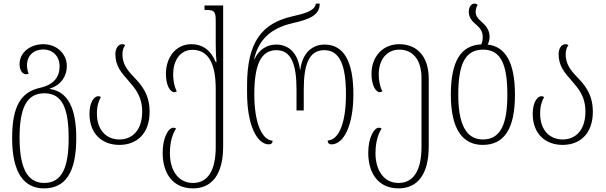

<svg xmlns="http://www.w3.org/2000/svg" viewBox="-20 -790 3345 1060"><path d="M223 250C340 250 401 164 401 -27C401 -193 355 -284 255 -299V-301C322 -322 349 -375 349 -425C349 -494 293 -546 219 -546C151 -546 88 -504 88 -435C88 -402 105 -380 123 -380C128 -380 134 -382 138 -383C132 -399 129 -413 129 -430C129 -483 166 -517 219 -517C267 -517 309 -484 309 -423C309 -365 277 -322 200 -305C94 -281 47 -202 47 -27C47 163 112 250 223 250ZM224 220C129 220 88 133 88 -29C88 -194 127 -275 225 -275C323 -275 359 -194 359 -27C359 131 324 220 224 220Z M639 10C732 10 806 -49 806 -173C806 -275 756 -326 715 -369C681 -405 656 -439 656 -490C656 -511 662 -530 671 -540C667 -544 662 -546 654 -546C632 -546 617 -521 617 -491C617 -425 651 -388 686 -348C724 -304 765 -260 765 -174C765 -74 713 -20 639 -20C571 -20 515 -68 515 -163C515 -207 525 -233 537 -254C532 -257 528 -259 523 -259C498 -259 474 -223 474 -162C474 -48 547 10 639 10Z M1045 250C1150 250 1212 173 1212 18V-760H1109V-735H1117C1161 -735 1171 -729 1171 -676V-549C1171 -515 1172 -480 1175 -447H1171C1147 -506 1105 -546 1036 -546C953 -546 896 -476 896 -382C896 -318 920 -281 942 -281C946 -281 951 -283 956 -286C940 -317 936 -352 936 -379C936 -463 980 -515 1042 -515C1131 -515 1171 -438 1171 -299V21C1171 151 1128 220 1045 220C962 220 918 147 918 56C918 -9 934 -53 952 -80C948 -83 943 -85 937 -85C910 -85 878 -30 878 53C878 173 939 250 1045 250Z M1465 7C1478 7 1485 -1 1485 -13C1420 -19 1384 -124 1384 -269C1384 -430 1419 -513 1506 -513C1586 -513 1617 -439 1617 -296V-180H1657V-296C1657 -438 1688 -513 1770 -513C1855 -513 1890 -432 1890 -269C1890 -125 1857 -19 1789 -14C1789 -2 1795 7 1810 7C1879 7 1931 -101 1931 -269C1931 -456 1875 -544 1772 -544C1708 -544 1651 -503 1638 -406H1636C1624 -503 1569 -544 1505 -544C1457 -544 1412 -520 1385 -464H1383C1408 -571 1474 -634 1595 -662C1692 -684 1745 -707 1745 -770H1724C1718 -729 1658 -714 1595 -700C1427 -662 1344 -560 1344 -318V-279C1344 -102 1397 7 1465 7Z M2180 250C2285 250 2347 173 2347 18V-355C2347 -481 2280 -546 2185 -546C2091 -546 2031 -476 2031 -382C2031 -318 2055 -281 2077 -281C2081 -281 2086 -283 2091 -286C2075 -317 2071 -352 2071 -379C2071 -463 2117 -516 2185 -516C2256 -516 2307 -464 2307 -359V21C2307 151 2263 220 2180 220C2097 220 2053 147 2053 56C2053 -9 2069 -53 2087 -80C2083 -83 2078 -85 2072 -85C2045 -85 2013 -30 2013 53C2013 173 2074 250 2180 250Z M2672 -544C2679 -557 2683 -571 2683 -586C2683 -630 2657 -653 2636 -672C2620 -686 2606 -702 2606 -724C2606 -738 2610 -753 2617 -763C2612 -768 2606 -770 2599 -770C2580 -770 2568 -748 2568 -726C2568 -691 2589 -670 2610 -653C2628 -637 2645 -619 2645 -586C2645 -571 2643 -557 2637 -545C2523 -540 2469 -450 2469 -267C2469 -77 2534 10 2645 10C2762 10 2823 -76 2823 -267C2823 -443 2772 -533 2672 -544ZM2646 -20C2552 -20 2510 -107 2510 -267C2510 -434 2547 -516 2647 -516C2745 -516 2781 -435 2781 -267C2781 -109 2746 -20 2646 -20Z M3086 10C3179 10 3253 -49 3253 -173C3253 -275 3203 -326 3162 -369C3128 -405 3103 -439 3103 -490C3103 -511 3109 -530 3118 -540C3114 -544 3109 -546 3101 -546C3079 -546 3064 -521 3064 -491C3064 -425 3098 -388 3133 -348C3171 -304 3212 -260 3212 -174C3212 -74 3160 -20 3086 -20C3018 -20 2962 -68 2962 -163C2962 -207 2972 -233 2984 -254C2979 -257 2975 -259 2970 -259C2945 -259 2921 -223 2921 -162C2921 -48 2994 10 3086 10Z"/></svg>

Font: Noto Serif Georgian Condensed ExtraLight
Style: Regular
Weight: 200
Width: 3
Designer: Monotype Design Team, Akaki Razmadze
Foundry: Google LLC
Version: Version 2.003